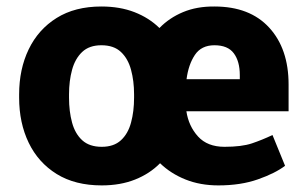

<svg xmlns="http://www.w3.org/2000/svg" viewBox="-20 -558 942 588"><path d="M38.6 -258.8V-269Q38.6 -346.2 67.9 -407Q97.2 -467.8 153.3 -502.9Q209.5 -538.1 290.5 -538.1Q347.2 -538.1 391.8 -520.8Q436.5 -503.4 468.3 -472.2Q498.5 -503.4 540.8 -521Q583 -538.6 636.7 -538.1Q745.1 -538.1 804.4 -473.4Q863.8 -408.7 863.8 -299.3V-217.3H550.8Q557.6 -171.9 586.4 -140.1Q615.2 -108.4 667.5 -108.4Q720.2 -108.4 751.5 -118.9Q782.7 -129.4 814.5 -144.5L853 -50.3Q822.8 -27.3 770 -8.8Q717.3 9.8 648.9 9.8Q593.3 9.8 548.1 -8.3Q502.9 -26.4 470.2 -58.1Q438.5 -25.9 393.6 -8.1Q348.6 9.8 291.5 9.8Q210 9.8 153.6 -25.1Q97.2 -60.1 67.9 -120.8Q38.6 -181.6 38.6 -258.8ZM636.7 -419.4Q596.7 -419.4 576.9 -389.9Q557.1 -360.4 551.3 -315.4H714.4V-328.1Q714.4 -370.1 696 -394.8Q677.7 -419.4 636.7 -419.4ZM191.4 -269V-258.8Q191.4 -216.8 200.7 -182.6Q210 -148.4 231.9 -128.4Q253.9 -108.4 291.5 -108.4Q328.6 -108.4 350.3 -128.4Q372.1 -148.4 381.3 -182.6Q390.6 -216.8 390.6 -258.8V-269Q390.6 -310.1 381.3 -344.2Q372.1 -378.4 350.3 -398.9Q328.6 -419.4 290.5 -419.4Q253.4 -419.4 231.7 -398.9Q210 -378.4 200.7 -344.2Q191.4 -310.1 191.4 -269Z"/></svg>

Font: Vazirmatn RD ExtraBold
Style: Regular
Weight: 800
Designer: Saber Rastikerdar
Foundry: Saber Rastikerdar
Version: Version 32.102